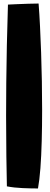

<svg xmlns="http://www.w3.org/2000/svg" viewBox="-20 -790 284 1087"><path d="M195 277Q157 277 108.8 275Q60.5 273 19 265Q17.5 195 16 94.2Q14.5 -6.5 14.5 -133Q14.5 -221.5 15.5 -322Q16.5 -422.5 18.8 -533.2Q21 -644 25 -764Q39 -765 71 -766.2Q103 -767.5 138.5 -768.8Q174 -770 198.5 -770Q203 -713 206.5 -642Q210 -571 212.8 -491.8Q215.5 -412.5 217 -330Q218.5 -247.5 218.5 -167.5Q218.5 -76 216.2 8.5Q214 93 208.8 162Q203.5 231 195 277Z"/></svg>

Font: Grandstander Thin Black
Style: Regular
Weight: 900
Version: Version 1.200